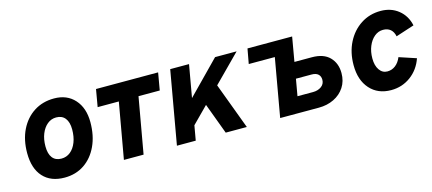

<svg xmlns="http://www.w3.org/2000/svg" viewBox="-46 -904 2914 1296"><g transform="rotate(-15 1411.5 -255.5)"><path d="M284 12Q187.5 12 134.2 -46.8Q81 -105.5 81 -213Q81 -305 115.2 -374.8Q149.5 -444.5 210.2 -483.8Q271 -523 351 -523Q441 -523 494.2 -463.8Q547.5 -404.5 547.5 -305Q547.5 -211 514.2 -139.5Q481 -68 421.8 -28Q362.5 12 284 12ZM296 -117.5Q331.5 -117.5 358.5 -139.2Q385.5 -161 400.8 -200Q416 -239 416 -289.5Q416 -340.5 394.2 -368Q372.5 -395.5 332 -395.5Q297 -395.5 270 -373.2Q243 -351 227.5 -312.8Q212 -274.5 212 -225Q212 -172.5 233.5 -145Q255 -117.5 296 -117.5Z M700 0 769 -390H621L642 -511H1076L1055 -390H906.5L837.5 0Z M1191.5 -74 1219 -250.5 1474 -511H1624.5ZM1070.5 0 1160.5 -511H1292L1202 0ZM1411.5 0 1313.5 -263.5 1419.5 -373.5 1559 0Z M1681.5 -407 1700.5 -511H1990.5L1971.5 -407ZM1792 0 1882 -511H2012.5L1983 -341H2104.5Q2186.5 -341 2228.5 -298Q2270.5 -255 2270.5 -186.5Q2270.5 -130 2243 -88Q2215.5 -46 2168.2 -23Q2121 0 2062.5 0ZM1943 -112H2052Q2086 -112 2110 -129.2Q2134 -146.5 2134 -176.5Q2134 -201 2118.5 -215Q2103 -229 2072 -229H1963.5Z M2566 12Q2473 12 2418 -49.8Q2363 -111.5 2363 -216Q2363 -304.5 2398 -373.8Q2433 -443 2494.2 -483Q2555.5 -523 2633 -523Q2705.5 -523 2756.8 -482Q2808 -441 2823 -371.5L2694 -329.5Q2687.5 -362 2667.5 -378.8Q2647.5 -395.5 2616 -395.5Q2582.5 -395.5 2555.5 -373Q2528.5 -350.5 2512.8 -312.5Q2497 -274.5 2497 -227Q2497 -177 2518 -146.8Q2539 -116.5 2573.5 -116.5Q2605 -116.5 2630 -135.8Q2655 -155 2669.5 -190.5L2788.5 -151Q2762.5 -76 2702.5 -32Q2642.5 12 2566 12Z"/></g></svg>

Font: Overpass ExtraBold
Style: Italic
Weight: 800
Italic angle: -10°
Designer: Delve Withrington, Dave Bailey, Thomas Jockin
Foundry: Delve Fonts LLC
Version: Version 4.000